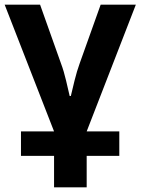

<svg xmlns="http://www.w3.org/2000/svg" viewBox="-20 -564 603 824"><path d="M563 -544H412L322 -292Q310 -259 300 -218.5Q290 -178 284 -152H279Q273 -178 263.5 -218.5Q254 -259 242 -291L152 -544H0L212 0H70V105H212V240H352V105H492V0H352Z"/></svg>

Font: Noto Sans UI
Style: Bold
Weight: 700
Designer: Monotype Design Team
Foundry: Monotype Imaging Inc.
Version: Version 1.901